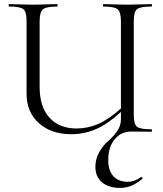

<svg xmlns="http://www.w3.org/2000/svg" viewBox="-20 -645 798 940"><path d="M722 -12Q724 -12 724 -6Q724 0 722 0Q702 0 671.5 -0.5Q641 -1 623 -1Q573 -1 541.5 37Q510 75 510 138Q510 190 535 217.5Q560 245 606 245Q639 245 670 222Q672 221 674.5 222.5Q677 224 678 226Q679 228 677 230Q626 275 569 275Q512 275 479.5 247.5Q447 220 447 172Q447 132 466.5 98.5Q486 65 509.5 45.5Q533 26 552.5 -1.5Q572 -29 572 -59V-97Q509 -39 451.5 -13.5Q394 12 328 12Q231 12 170.5 -42Q110 -96 110 -186V-544Q110 -587 94.5 -600Q79 -613 25 -613Q22 -613 22 -619Q22 -625 25 -625Q39 -625 78.5 -623.5Q118 -622 142 -622Q167 -622 206.5 -623.5Q246 -625 260 -625Q262 -625 262 -619Q262 -613 260 -613Q206 -613 190 -599Q174 -585 174 -542V-221Q174 -121 222.5 -68.5Q271 -16 354 -16Q410 -16 461.5 -38.5Q513 -61 572 -114V-542Q572 -586 556 -599.5Q540 -613 486 -613Q484 -613 484 -619Q484 -625 486 -625Q501 -625 540 -623.5Q579 -622 603 -622Q627 -622 667 -623.5Q707 -625 722 -625Q724 -625 724 -619Q724 -613 722 -613Q667 -613 651 -600Q635 -587 635 -544V-81Q635 -37 651 -24.5Q667 -12 722 -12Z"/></svg>

Font: Cormorant
Style: Regular
Weight: 400
Designer: Christian Thalmann (Catharsis Fonts)
Version: Version 1.000;PS 001.000;hotconv 1.0.70;makeotf.lib2.5.58329